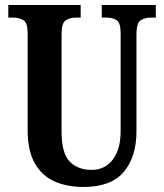

<svg xmlns="http://www.w3.org/2000/svg" viewBox="-20 -734 653 764"><path d="M312 10Q246 10 196 -12.5Q146 -35 118 -85Q90 -135 90 -217V-602Q90 -643 73.5 -653.5Q57 -664 32 -664H13V-714H301V-664H283Q258 -664 241.5 -653Q225 -642 225 -598V-210Q225 -125 257 -91.5Q289 -58 345 -58Q397 -58 428.5 -98.5Q460 -139 460 -213V-602Q460 -643 444.5 -653.5Q429 -664 403 -664H385V-714H600V-664H581Q556 -664 539.5 -653Q523 -642 523 -598V-211Q523 -110 472.5 -50Q422 10 312 10Z"/></svg>

Font: Noto Serif Ethiopic ExtraCondensed
Style: Bold
Weight: 700
Width: 2
Designer: Monotype Design Team
Foundry: Monotype Imaging Inc.
Version: Version 2.102; ttfautohint (v1.8.4.7-5d5b)